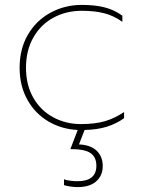

<svg xmlns="http://www.w3.org/2000/svg" viewBox="-20 -515 586 783"><path d="M325 15 302 74Q350 76 374.5 100Q399 124 399 162Q399 201 372.5 224.5Q346 248 296 248Q282 248 266 245.5Q250 243 241 240V216Q250 220 266 222Q282 224 296 224Q373 224 373 161Q373 126 349.5 109.5Q326 93 267 93L297 15Q231 12 177 -20Q123 -52 91.5 -108.5Q60 -165 60 -239Q60 -315 93.5 -373Q127 -431 185.5 -463Q244 -495 314 -495Q367 -495 406.5 -485Q446 -475 479 -451V-426Q444 -451 405 -461Q366 -471 314 -471Q250 -471 198 -443Q146 -415 116 -362Q86 -309 86 -239Q86 -169 115.5 -117Q145 -65 196.5 -37Q248 -9 310 -9Q367 -9 407 -20.5Q447 -32 486 -58V-33Q454 -10 415 2Q376 14 325 15Z"/></svg>

Font: Prompt Thin
Style: Regular
Weight: 100
Designer: Katatrad Team
Foundry: CadsonDemak
Version: Version 1.030